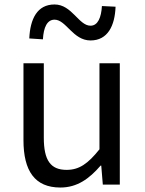

<svg xmlns="http://www.w3.org/2000/svg" viewBox="-20 -826 647 859"><path d="M85 -199C85 -61 136 13 250 13C325 13 379 -26 430 -85H433L440 0H516V-543H425V-158C373 -93 334 -66 278 -66C206 -66 176 -109 176 -210V-543H85ZM111 -654 172 -650C175 -704 191 -738 224 -738C276 -738 306 -645 385 -645C462 -645 494 -711 497 -796L436 -799C433 -748 418 -711 385 -711C332 -711 302 -806 224 -806C146 -806 115 -741 111 -654Z"/></svg>

Font: Kinto Sans
Style: Regular
Weight: 400
Designer: Authors: Ryoko NISHIZUKA  (kana & ideographs); Paul D. Hunt (Latin, Greek & Cyrillic); Wenlong ZHANG  (bopomofo); Sandol
Foundry: Adobe Systems Incorporated, ookami Inc.
Version: Version 0.001